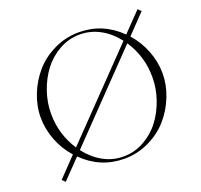

<svg xmlns="http://www.w3.org/2000/svg" viewBox="-118 -789 977 934"><g transform="rotate(-20 370.5 -322.0)"><path d="M69.3 12.7 53.7 -2.9 147.5 -100.6Q106.4 -146.5 84 -204.6Q61.5 -262.7 61.5 -322.3Q61.5 -381.8 84.7 -440.4Q107.9 -499 148.4 -545.4Q189 -591.8 249 -620.6Q309.1 -649.4 377 -649.4Q500.5 -649.4 590.8 -560.1L684.6 -657.2L700.2 -641.6L606.4 -543.9Q647.5 -498 669.9 -439.9Q692.4 -381.8 692.4 -322.3Q692.4 -262.7 669.2 -204.1Q646 -145.5 605.5 -99.1Q564.9 -52.7 504.9 -23.9Q444.8 4.9 377 4.9Q253.4 4.9 163.1 -84.5ZM377 -6.8Q433.6 -6.8 483.6 -34.7Q533.7 -62.5 567.4 -107.2Q601.1 -151.9 620.4 -208.3Q639.6 -264.6 639.6 -322.3Q639.6 -429.7 581.1 -518.1L186.5 -108.9Q222.7 -61.5 271.2 -34.2Q319.8 -6.8 377 -6.8ZM173.3 -127.4 567.9 -536.1Q531.7 -583.5 482.9 -610.6Q434.1 -637.7 377 -637.7Q320.8 -637.7 271 -609.9Q221.2 -582 187.5 -537.4Q153.8 -492.7 134.5 -436.3Q115.2 -379.9 115.2 -322.3Q115.2 -216.3 173.3 -127.4Z"/></g></svg>

Font: Elaris
Style: Regular
Weight: 500
Version: Version 1.0